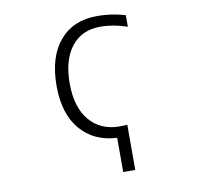

<svg xmlns="http://www.w3.org/2000/svg" viewBox="-99 -843 1198 1165"><g transform="rotate(-10 500.0 -260.0)"><path d="M747.1 -643.6Q664.1 -672.9 581.1 -672.9Q467.8 -672.9 403.8 -591.8Q339.8 -510.7 339.8 -364.7Q339.8 -218.8 408.2 -137.7Q476.6 -56.6 593.8 -56.6Q612.3 -56.6 640.6 -58.6V219.7H566.4V8.8Q424.8 2 341.8 -95.2Q258.8 -192.4 258.8 -365.2Q258.8 -542 342.3 -641.1Q425.8 -740.2 574.2 -740.2Q665 -740.2 747.1 -714.8Z"/></g></svg>

Font: Gen Shin Gothic Monospace Normal
Style: Regular
Weight: 350
Designer: [Source Han Sans]
Ryoko NISHIZUKA  (kana & ideographs); Paul D. Hunt (Latin, Greek & Cyrillic); Wenlong ZHANG  (bopomofo
Version: Version 1.002.20150607